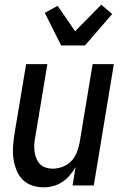

<svg xmlns="http://www.w3.org/2000/svg" viewBox="-20 -795 540 823"><path d="M167 8Q141 8 116.5 -0.5Q92 -9 75.5 -26.5Q59 -44 50 -67.5Q41 -91 37.5 -116Q34 -141 36 -167.5Q38 -194 42 -221L92 -520H183L131 -207Q128 -192 127 -176.5Q126 -161 128 -146Q130 -131 135.5 -117Q141 -103 150.5 -92.5Q160 -82 175 -77Q190 -72 205 -72Q226 -72 247 -79.5Q268 -87 284 -103Q300 -119 308.5 -140Q317 -161 321 -182L377 -520H468L382 0H291L304 -79Q294 -61 279.5 -44Q265 -27 247 -15Q229 -3 208 2.5Q187 8 167 8ZM242 -600 172 -740 227 -770 302 -661 414 -775 461 -735 344 -600Z"/></svg>

Font: Iosevka Term Curly Md Obl
Style: Regular
Weight: 500
Italic angle: -9°
Designer: Belleve Invis
Foundry: Belleve Invis
Version: Version 32.3.0